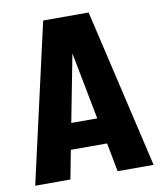

<svg xmlns="http://www.w3.org/2000/svg" viewBox="-75 -696 632 757"><g transform="rotate(-10 241.5 -318.0)"><path d="M335 0 313 -115H168L146 0H5L149 -636H331L479 0ZM188 -219H292L240 -488Z"/></g></svg>

Font: Teko Semibold
Style: Regular
Weight: 600
Designer: Manushi Parikh, Jonny Pinhorn
Foundry: Indian Type Foundry
Version: Version 1.105;PS 1.0;hotconv 1.0.78;makeotf.lib2.5.61930; tt